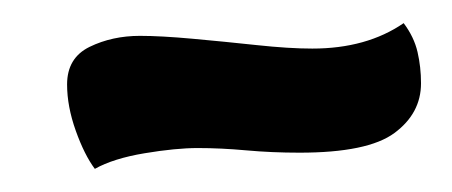

<svg xmlns="http://www.w3.org/2000/svg" viewBox="-20 -475 391 166"><path d="M62 -329Q53 -341 45.5 -362Q38 -383 38 -402Q38 -425 57.5 -434.5Q77 -444 101 -444Q119 -444 146.5 -441.5Q174 -439 202 -436Q230 -433 250 -433Q297 -433 329 -455Q338 -443 341 -430Q344 -417 344 -403Q344 -377 321 -360Q298 -343 239 -343Q215 -343 193 -345Q171 -347 151 -347Q132 -347 105 -342.5Q78 -338 62 -329Z"/></svg>

Font: Paprika
Style: Regular
Weight: 400
Designer: Eduardo Rodriguez Tunni
Foundry: Eduardo Rodriguez Tunni
Version: Version 1.010; ttfautohint (v1.8.3)